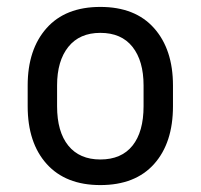

<svg xmlns="http://www.w3.org/2000/svg" viewBox="-20 -525 581 555"><path d="M480 -278V-218Q480 -112 425.5 -51Q371 10 270 10Q170 10 115 -51Q60 -112 60 -218V-278Q60 -382 114.5 -443.5Q169 -505 270 -505Q371 -505 425.5 -443.5Q480 -382 480 -278ZM395 -278Q395 -349 363 -389.5Q331 -430 270 -430Q210 -430 177.5 -389.5Q145 -349 145 -278V-218Q145 -144 177.5 -104Q210 -64 270 -64Q331 -64 363 -104Q395 -144 395 -218Z"/></svg>

Font: Inria Sans
Style: Regular
Weight: 400
Designer: Black Foundry Team
Foundry: Black Foundry
Version: Version 1.2; ttfautohint (v1.8.3)